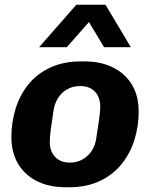

<svg xmlns="http://www.w3.org/2000/svg" viewBox="-20 -780 641 810"><path d="M258 10Q187 10 135.5 -16Q84 -42 56 -89.5Q28 -137 28 -202Q28 -263 45.5 -320.5Q63 -378 99 -423Q135 -468 191 -494.5Q247 -521 322 -521H336Q406 -521 457.5 -495Q509 -469 537 -422Q565 -375 565 -309Q565 -248 547.5 -191Q530 -134 493.5 -88.5Q457 -43 401.5 -16.5Q346 10 270 10ZM275 -94Q304 -94 327.5 -107Q351 -120 366.5 -143Q382 -166 386 -196Q393 -241 398 -276Q403 -311 403 -329Q403 -370 380.5 -393.5Q358 -417 318 -417Q289 -417 265.5 -404.5Q242 -392 226.5 -369Q211 -346 206 -315Q199 -271 194.5 -236Q190 -201 190 -182Q190 -142 212.5 -118Q235 -94 275 -94ZM145 -581 302 -760H425L532 -581H419L324 -739H401L262 -581Z"/></svg>

Font: Chivo Medium
Style: Bold Italic
Weight: 700
Italic angle: -8.05°
Version: Version 2.002